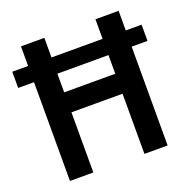

<svg xmlns="http://www.w3.org/2000/svg" viewBox="-128 -835 940 957"><g transform="rotate(-20 342.0 -357.0)"><path d="M83 0V-524H-1V-610H83V-714H207V-610H478V-714H601V-610H685V-524H601V0H478V-319H207V0ZM207 -425H478V-524H207Z"/></g></svg>

Font: Noto Sans Gujarati SemiCondensed SemiBold
Style: Regular
Weight: 600
Width: 4
Designer: Jelle Bosma - Monotype Design Team, Universal Thirst
Foundry: Monotype Imaging Inc.
Version: Version 2.106; ttfautohint (v1.8.4.7-5d5b)